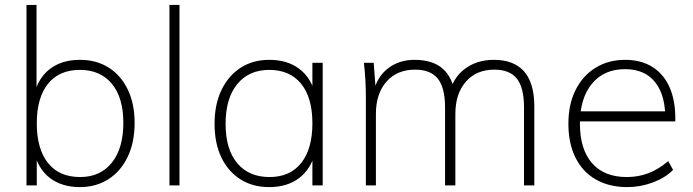

<svg xmlns="http://www.w3.org/2000/svg" viewBox="-20 -756 2825 783"><path d="M88 0V-736H129V-364L119 -370Q136 -439 184.5 -475.5Q233 -512 306 -512Q373 -512 423 -480.5Q473 -449 501 -391Q529 -333 529 -255Q529 -176 501 -117Q473 -58 422.5 -25.5Q372 7 306 7Q233 7 184.5 -29.5Q136 -66 119 -136L130 -141V0ZM307 -34Q389 -34 436 -92.5Q483 -151 483 -255Q483 -358 436 -414.5Q389 -471 306 -471Q221 -471 175.5 -414Q130 -357 130 -253Q130 -149 175.5 -91.5Q221 -34 307 -34Z M671 0V-736H712V0Z M1078 7Q1010 7 960 -25Q910 -57 882.5 -114.5Q855 -172 855 -251Q855 -330 883 -388.5Q911 -447 961 -479.5Q1011 -512 1078 -512Q1151 -512 1199.5 -476Q1248 -440 1266 -371L1254 -362V-500H1296V0H1254V-144L1266 -136Q1248 -66 1199.5 -29.5Q1151 7 1078 7ZM1079 -34Q1163 -34 1208.5 -91.5Q1254 -149 1254 -253Q1254 -358 1208 -414.5Q1162 -471 1078 -471Q995 -471 947.5 -413Q900 -355 900 -251Q900 -147 947.5 -90.5Q995 -34 1079 -34Z M1472 0V-362Q1472 -396 1470 -431Q1468 -466 1464 -500H1504L1512 -393L1503 -381Q1519 -445 1564 -478.5Q1609 -512 1670 -512Q1745 -512 1786 -475.5Q1827 -439 1837 -365L1813 -370Q1824 -435 1873.5 -473.5Q1923 -512 1994 -512Q2076 -512 2117.5 -464.5Q2159 -417 2159 -322V0H2117V-318Q2117 -398 2088 -435Q2059 -472 1996 -472Q1923 -472 1880 -423Q1837 -374 1837 -291V0H1795V-318Q1795 -398 1765.5 -435Q1736 -472 1673 -472Q1599 -472 1556 -423Q1513 -374 1513 -291V0Z M2725 -63Q2693 -31 2642.5 -12Q2592 7 2538 7Q2464 7 2410 -24Q2356 -55 2327 -113Q2298 -171 2298 -252Q2298 -330 2327 -388.5Q2356 -447 2408.5 -479.5Q2461 -512 2529 -512Q2593 -512 2639 -484Q2685 -456 2709.5 -402.5Q2734 -349 2734 -273V-261H2335L2334 -302H2712L2693 -261Q2696 -363 2653.5 -418.5Q2611 -474 2529 -474Q2443 -474 2394 -414.5Q2345 -355 2345 -252Q2345 -147 2394.5 -90.5Q2444 -34 2536 -34Q2583 -34 2624 -49.5Q2665 -65 2705 -99Z"/></svg>

Font: Muli ExtraLight
Style: Regular
Weight: 250
Designer: Vernon Adams
Foundry: Vernon Adams
Version: Version 2.100; ttfautohint (v1.8.1.43-b0c9)